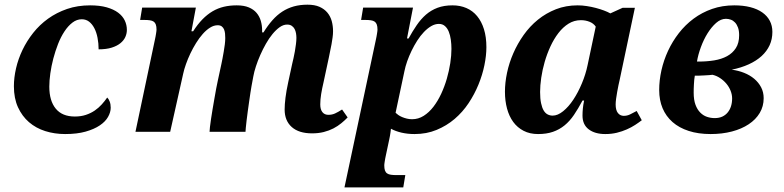

<svg xmlns="http://www.w3.org/2000/svg" viewBox="-20 -569 3383 829"><path d="M303.2 -65.9Q329.6 -65.9 350.8 -73Q372.1 -80.1 389.2 -91.8Q406.2 -103.5 419.4 -118.2Q432.6 -132.8 442.9 -147.9Q449.2 -142.1 453.6 -130.6Q458 -119.1 458 -104Q458 -84.5 446.5 -64.2Q435.1 -43.9 410.9 -27.6Q386.7 -11.2 349.6 -0.7Q312.5 9.8 261.2 9.8Q215.8 9.8 175.5 -2.9Q135.3 -15.6 105.2 -41.5Q75.2 -67.4 57.6 -106Q40 -144.5 40 -196.8Q40 -233.9 49.3 -274.2Q58.6 -314.5 77.1 -353.3Q95.7 -392.1 123.3 -427Q150.9 -461.9 187.5 -488.3Q224.1 -514.6 269.5 -530.3Q314.9 -545.9 369.1 -545.9Q410.6 -545.9 440.7 -537.4Q470.7 -528.8 490 -514.4Q509.3 -500 518.6 -480.7Q527.8 -461.4 527.8 -439.9Q527.8 -424.3 521.2 -409.4Q514.6 -394.5 500 -382.6Q485.4 -370.6 462.2 -363.3Q439 -356 405.8 -356Q405.8 -382.3 401.1 -406Q396.5 -429.7 387.2 -447.5Q377.9 -465.3 364.5 -475.6Q351.1 -485.8 333 -485.8Q311.5 -485.8 292.7 -471.4Q273.9 -457 258.3 -433.3Q242.7 -409.7 230.7 -379.2Q218.8 -348.6 210.2 -316.2Q201.7 -283.7 197.3 -252.2Q192.9 -220.7 192.9 -194.8Q192.9 -133.8 220.7 -99.9Q248.5 -65.9 303.2 -65.9Z M1327.6 6.8Q1270.5 6.8 1239.7 -20.5Q1209 -47.9 1209 -96.2Q1209 -117.2 1212.6 -147Q1216.3 -176.8 1224.6 -214.8L1241.7 -293.9Q1244.1 -303.7 1247.3 -317.9Q1250.5 -332 1253.2 -347.4Q1255.9 -362.8 1257.8 -378.2Q1259.8 -393.6 1259.8 -405.8Q1259.8 -415 1258.1 -425.3Q1256.3 -435.5 1252 -443.8Q1247.6 -452.1 1239.7 -457.5Q1231.9 -462.9 1219.7 -462.9Q1203.6 -462.9 1187.7 -451.7Q1171.9 -440.4 1156.7 -422.1Q1141.6 -403.8 1128.2 -380.1Q1114.7 -356.4 1103.8 -331.5Q1092.8 -306.6 1085 -282.5Q1077.1 -258.3 1073.7 -238.8L1065.9 -196.8Q1064 -186.5 1061.3 -168.7Q1058.6 -150.9 1055.7 -130.4Q1052.7 -109.9 1049.8 -88.4Q1046.9 -66.9 1044.7 -48.6Q1042.5 -30.3 1041.3 -17.1Q1040 -3.9 1040 0H884.8Q884.8 -5.9 886.5 -20.5Q888.2 -35.2 891.1 -54.9Q894 -74.7 897.9 -97.7Q901.9 -120.6 905.8 -143.6Q909.7 -166.5 913.6 -187.3Q917.5 -208 920.9 -223.1L936 -293Q938 -302.2 940.7 -316.4Q943.4 -330.6 946 -345.9Q948.7 -361.3 950.7 -377Q952.6 -392.6 952.6 -404.8Q952.6 -414.1 951.7 -423.8Q950.7 -433.6 947.5 -441.7Q944.3 -449.7 937.7 -454.8Q931.2 -460 919.9 -460Q903.3 -460 887 -449.7Q870.6 -439.5 855.5 -422.4Q840.3 -405.3 826.7 -383.3Q813 -361.3 802 -338.1Q791 -314.9 783 -292.2Q774.9 -269.5 771 -251L714.8 0H564.9L648.9 -397.9Q650.4 -404.3 651.6 -411.1Q652.8 -418 653.8 -424.1Q654.8 -430.2 655.3 -434.6Q655.8 -439 655.8 -440.9Q655.8 -454.6 652.8 -462.9Q649.9 -471.2 643.6 -475.6Q637.2 -480 627.2 -481.4Q617.2 -482.9 603 -482.9H585L593.8 -536.1H825.7L806.6 -434.1H814Q833.5 -464.4 854.2 -485.6Q875 -506.8 897.9 -520.3Q920.9 -533.7 946.5 -539.8Q972.2 -545.9 1002 -545.9Q1033.2 -545.9 1054.2 -537.1Q1075.2 -528.3 1087.9 -513.2Q1100.6 -498 1106.2 -478.5Q1111.8 -459 1111.8 -437V-429.2H1117.7Q1136.2 -459 1156 -481.4Q1175.8 -503.9 1198.7 -518.8Q1221.7 -533.7 1248.5 -541.3Q1275.4 -548.8 1307.6 -548.8Q1338.4 -548.8 1359.4 -539.6Q1380.4 -530.3 1393.6 -514.4Q1406.7 -498.5 1412.4 -477.8Q1418 -457 1418 -434.1Q1418 -421.4 1416 -407Q1414.1 -392.6 1411.4 -377.9Q1408.7 -363.3 1405.5 -348.6Q1402.3 -334 1399.9 -320.8L1377 -213.9Q1370.6 -187 1366.7 -163.1Q1362.8 -139.2 1362.8 -118.2Q1362.8 -96.2 1372.1 -84.7Q1381.3 -73.2 1397.9 -73.2Q1413.6 -73.2 1426.5 -79.1Q1439.5 -85 1457 -96.2L1481 -62Q1468.8 -49.3 1453.6 -36.9Q1438.5 -24.4 1419.7 -14.6Q1400.9 -4.9 1377.9 1Q1355 6.8 1327.6 6.8Z M1929.2 -357.9Q1929.2 -378.4 1926.5 -397.7Q1923.8 -417 1917.7 -432.1Q1911.6 -447.3 1901.1 -456.5Q1890.6 -465.8 1875 -465.8Q1858.4 -465.8 1842 -456.3Q1825.7 -446.8 1810.3 -430.7Q1794.9 -414.6 1781.5 -393.6Q1768.1 -372.6 1757.1 -349.9Q1746.1 -327.1 1738 -304.2Q1730 -281.2 1726.1 -261.2L1688 -82Q1692.4 -77.6 1699.7 -72.5Q1707 -67.4 1716.3 -63.5Q1725.6 -59.6 1736.6 -56.9Q1747.6 -54.2 1759.3 -54.2Q1786.1 -54.2 1809.3 -68.8Q1832.5 -83.5 1851.3 -107.9Q1870.1 -132.3 1884.8 -163.8Q1899.4 -195.3 1909.2 -229Q1918.9 -262.7 1924.1 -296.1Q1929.2 -329.6 1929.2 -357.9ZM1467.3 240.2 1603 -397.9Q1604.5 -404.3 1605.7 -411.1Q1606.9 -418 1607.9 -424.1Q1608.9 -430.2 1609.4 -434.6Q1609.9 -439 1609.9 -440.9Q1609.9 -454.6 1606.9 -462.9Q1604 -471.2 1597.7 -475.6Q1591.3 -480 1581.3 -481.4Q1571.3 -482.9 1557.1 -482.9H1539.1L1547.9 -536.1H1763.2L1737.3 -402.8H1744.1Q1761.2 -434.1 1779.3 -460.4Q1797.4 -486.8 1819.3 -505.9Q1841.3 -524.9 1869.1 -535.4Q1897 -545.9 1934.1 -545.9Q1966.8 -545.9 1993.9 -534.2Q2021 -522.5 2040 -499.5Q2059.1 -476.6 2069.6 -442.9Q2080.1 -409.2 2080.1 -365.2Q2080.1 -329.1 2071.5 -287.4Q2063 -245.6 2045.9 -203.9Q2028.8 -162.1 2003.2 -123.5Q1977.5 -85 1942.9 -55.4Q1908.2 -25.9 1865 -8.1Q1821.8 9.8 1770 9.8Q1739.7 9.8 1713.6 3.7Q1687.5 -2.4 1668 -13.2Q1667.5 -5.4 1666 2.9Q1665 9.8 1663.6 18.3Q1662.1 26.9 1660.2 35.2L1646 102.1Q1644.5 108.4 1643.3 115.2Q1642.1 122.1 1641.1 128.2Q1640.1 134.3 1639.6 138.7Q1639.2 143.1 1639.2 145Q1639.2 158.7 1642.1 167Q1645 175.3 1651.4 179.7Q1657.7 184.1 1667.7 185.5Q1677.7 187 1691.9 187H1730L1721.2 240.2Z M2593.3 9.8Q2548.8 9.8 2522 -10.5Q2495.1 -30.8 2495.1 -69.8Q2495.1 -85.4 2496.6 -100.3Q2498 -115.2 2502 -134.8H2495.1Q2476.6 -100.1 2458.3 -73Q2439.9 -45.9 2417.5 -27.6Q2395 -9.3 2367.4 0.2Q2339.8 9.8 2303.2 9.8Q2267.6 9.8 2240.7 -4.2Q2213.9 -18.1 2196 -42.5Q2178.2 -66.9 2169.2 -100.3Q2160.2 -133.8 2160.2 -172.9Q2160.2 -211.9 2169.2 -254.6Q2178.2 -297.4 2196.3 -338.9Q2214.4 -380.4 2241 -418Q2267.6 -455.6 2302.5 -483.9Q2337.4 -512.2 2380.4 -529.1Q2423.3 -545.9 2474.1 -545.9Q2493.7 -545.9 2513.9 -542.7Q2534.2 -539.6 2552.7 -534.7Q2571.3 -529.8 2587.6 -523.7Q2604 -517.6 2615.2 -511.2L2668 -535.2H2721.2L2655.3 -223.1Q2653.3 -214.8 2650.4 -201.2Q2647.5 -187.5 2644.8 -172.1Q2642.1 -156.7 2640.1 -142.3Q2638.2 -127.9 2638.2 -118.2Q2638.2 -93.3 2647.9 -81.1Q2657.7 -68.8 2673.3 -68.8Q2687.5 -68.8 2700.4 -75Q2713.4 -81.1 2729 -89.8L2751 -49.8Q2738.3 -40 2722.2 -29.5Q2706.1 -19 2686.3 -10.3Q2666.5 -1.5 2643.3 4.2Q2620.1 9.8 2593.3 9.8ZM2312 -171.9Q2312 -143.1 2316.2 -123.5Q2320.3 -104 2327.4 -92Q2334.5 -80.1 2344.5 -75Q2354.5 -69.8 2366.2 -69.8Q2388.2 -69.8 2411.6 -88.9Q2435.1 -107.9 2455.6 -138.9Q2476.1 -169.9 2492.4 -209Q2508.8 -248 2517.1 -288.1L2552.2 -454.1Q2542.5 -468.3 2525.1 -475.1Q2507.8 -481.9 2488.3 -481.9Q2459 -481.9 2434.8 -466.8Q2410.6 -451.7 2391.1 -426.3Q2371.6 -400.9 2356.7 -368.7Q2341.8 -336.4 2331.8 -301.8Q2321.8 -267.1 2316.9 -233.4Q2312 -199.7 2312 -171.9Z M3277.3 -145Q3277.3 -109.9 3260.3 -81.3Q3243.2 -52.7 3212.6 -32.5Q3182.1 -12.2 3140.1 -1.2Q3098.1 9.8 3048.3 9.8Q2995.1 9.8 2953.6 -3.7Q2912.1 -17.1 2883.8 -42Q2855.5 -66.9 2840.8 -101.8Q2826.2 -136.7 2826.2 -180.2Q2826.2 -222.2 2835.9 -265.6Q2845.7 -309.1 2864.5 -349.6Q2883.3 -390.1 2911.1 -426Q2939 -461.9 2974.9 -488.5Q3010.7 -515.1 3054.7 -530.5Q3098.6 -545.9 3150.4 -545.9Q3189 -545.9 3219.5 -538.1Q3250 -530.3 3271.2 -515.4Q3292.5 -500.5 3303.7 -479.2Q3314.9 -458 3314.9 -431.2Q3314.9 -399.9 3303 -373.8Q3291 -347.7 3268.3 -326.9Q3245.6 -306.2 3212.9 -291.3Q3180.2 -276.4 3139.2 -268.1Q3167.5 -264.6 3192.6 -254.6Q3217.8 -244.6 3236.6 -228.8Q3255.4 -212.9 3266.4 -191.9Q3277.3 -170.9 3277.3 -145ZM2980 -242.2Q2978.5 -233.9 2977.5 -224.1Q2976.6 -214.4 2976.1 -204.3Q2975.6 -194.3 2975.3 -185.3Q2975.1 -176.3 2975.1 -168.9Q2975.1 -137.7 2982.9 -116.7Q2990.7 -95.7 3003.7 -82.8Q3016.6 -69.8 3032.7 -64.5Q3048.8 -59.1 3065.9 -59.1Q3084.5 -59.1 3098.4 -65.4Q3112.3 -71.8 3121.8 -83.3Q3131.3 -94.7 3136.2 -110.1Q3141.1 -125.5 3141.1 -144Q3141.1 -160.6 3134.5 -177.2Q3127.9 -193.8 3116.2 -207.8Q3104.5 -221.7 3089.1 -231.9Q3073.7 -242.2 3056.2 -246.1Q3050.8 -245.1 3041.3 -244.6Q3031.7 -244.1 3021 -243.4Q3010.3 -242.7 2999.3 -242.4Q2988.3 -242.2 2980 -242.2ZM3114.3 -487.8Q3092.3 -487.8 3072 -470Q3051.8 -452.1 3034.9 -425Q3018.1 -397.9 3006.1 -365.2Q2994.1 -332.5 2989.3 -303.2H2997.1Q3032.2 -303.2 3063.7 -308.3Q3095.2 -313.5 3119.1 -326.4Q3143.1 -339.4 3157.2 -361.3Q3171.4 -383.3 3171.4 -417Q3171.4 -436.5 3166.5 -450Q3161.6 -463.4 3153.6 -471.9Q3145.5 -480.5 3135.3 -484.1Q3125 -487.8 3114.3 -487.8Z"/></svg>

Font: Droid Serif
Style: Bold Italic
Weight: 700
Italic angle: -12°
Designer: Monotype Design team
Foundry: Monotype Imaging Inc.
Version: Version 1.03